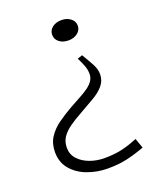

<svg xmlns="http://www.w3.org/2000/svg" viewBox="-133 -794 735 881"><g transform="rotate(-20 234.0 -353.5)"><path d="M273 -710Q299 -710 317 -696Q335 -682 335 -661Q335 -639 317 -625Q299 -611 273 -611Q245 -611 227.5 -625Q210 -639 210 -661Q210 -682 227.5 -696Q245 -710 273 -710ZM423 -33Q378 -16 336 -6.5Q294 3 241 3Q191 3 144 -14Q97 -31 67.5 -65.5Q38 -100 38 -150Q38 -192 58 -222.5Q78 -253 110.5 -276Q143 -299 180 -320Q209 -336 233 -349Q257 -362 274 -374.5Q291 -387 300.5 -401.5Q310 -416 310 -434Q310 -455 302.5 -474.5Q295 -494 283 -518L307 -526Q328 -491 341.5 -466Q355 -441 355 -416Q355 -385 335 -361.5Q315 -338 281.5 -319Q248 -300 210 -278Q177 -260 151 -241.5Q125 -223 110.5 -201.5Q96 -180 96 -150Q96 -118 117 -95Q138 -72 171.5 -59.5Q205 -47 244 -47Q291 -47 328 -55.5Q365 -64 406 -81Z"/></g></svg>

Font: BioRhyme ExtraBold Light
Style: Regular
Weight: 300
Version: Version 1.600;gftools[0.9.33]